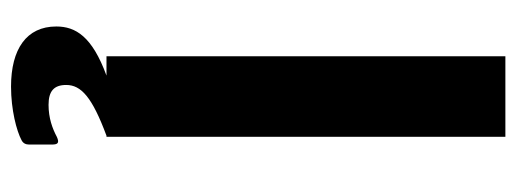

<svg xmlns="http://www.w3.org/2000/svg" viewBox="-314 -449 936 348"><g transform="rotate(90 154.0 -275.0)"><path d="M228 90C213 98 194 105 170 105C145 105 134 95 134 73C134 46 156 26 226 0H228V-723H82V0H117C46 26 28 56 28 91C28 145 69 173 137 173C179 173 217 163 234 154C240 151 242 146 242 140V99C242 88 239 85 228 90Z"/></g></svg>

Font: United Sans
Style: Bold
Weight: 700
Designer: Pablo Impallari, Rodrigo Fuenzalida (Modified by Dan O. Williams)
Version: Version 1.000;PS 001.000;hotconv 1.0.88;makeotf.lib2.5.64775